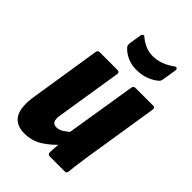

<svg xmlns="http://www.w3.org/2000/svg" viewBox="-210 -781 875 875"><g transform="rotate(45 227.0 -343.5)"><path d="M117 8Q63 8 40.5 -28.5Q18 -65 31 -145L84 -483Q86 -497 98 -497H212Q227 -497 225 -483L175 -168Q170 -140 176.5 -127.5Q183 -115 201 -115Q218 -115 236 -127Q254 -139 274 -157L280 -83Q245 -43 205.5 -17.5Q166 8 117 8ZM274 0Q260 0 260 -14Q260 -30 262 -51.5Q264 -73 266 -92L258 -135L314 -483Q316 -497 328 -497H442Q456 -497 454 -483L398 -129Q393 -96 389 -67Q385 -38 383 -14Q382 0 370 0ZM272 -558Q240 -558 214 -570Q188 -582 172 -600Q165 -606 166 -622L176 -684Q178 -691 183 -693Q188 -695 193 -690Q212 -674 234 -664.5Q256 -655 282 -655Q334 -655 385 -692Q391 -697 396.5 -694Q402 -691 401 -684L390 -614Q389 -607 386.5 -602.5Q384 -598 379 -594Q360 -578 333 -568Q306 -558 272 -558Z"/></g></svg>

Font: Sofia Sans Condensed Black
Style: Italic
Weight: 900
Italic angle: -9°
Version: Version 4.100